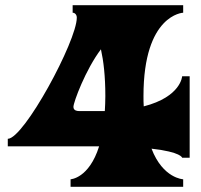

<svg xmlns="http://www.w3.org/2000/svg" viewBox="-20 -720 776 740"><path d="M711 -112V-426H682C682 -426 678 -347 534 -310C533 -323 533 -336 533 -350C533 -665 686 -671 686 -671V-700H260V-671C268 -671 276 -664 276 -652C276 -562 72 -185 10 -185V-156H361H362C323 -32 252 -29 252 -29V0H686V-29C686 -29 608 -32 564 -147C679 -134 682 -112 682 -112ZM284 -292C281 -292 263 -292 263 -308C263 -326 310 -452 369 -530C379 -485 386 -427 386 -350C386 -329 385 -310 384 -292H361Z"/></svg>

Font: Ouroboros
Style: Regular
Weight: 400
Designer: Ariel Martín Pérez
Foundry: Velvetyne Type Foundry
Version: Version 2.001;hotconv 1.0.109;makeotfexe 2.5.65596